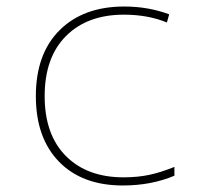

<svg xmlns="http://www.w3.org/2000/svg" viewBox="-20 -558 640 589"><path d="M357 11Q232 11 161 -62Q90 -135 90 -263Q90 -393 163 -465.5Q236 -538 361 -538Q435 -538 499 -514L492 -489Q434 -513 360 -513Q248 -513 182.5 -447.5Q117 -382 117 -263Q117 -145 182 -79.5Q247 -14 359 -14Q402 -14 437.5 -21.5Q473 -29 515 -46V-19Q444 11 357 11Z"/></svg>

Font: Noto Sans Mono Thin
Style: Regular
Weight: 100
Designer: Monotype Design Team
Foundry: Monotype Imaging Inc.
Version: Version 2.014